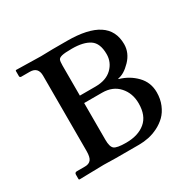

<svg xmlns="http://www.w3.org/2000/svg" viewBox="-105 -543 663 655"><g transform="rotate(-30 226.5 -215.0)"><path d="M176.3 -246.1H237.8Q279.8 -246.1 303 -268.6Q326.2 -291 326.2 -323.2Q326.2 -366.2 302 -382.3Q277.8 -398.4 232.9 -398.4Q204.1 -398.4 192.9 -395.5Q181.6 -392.6 179 -386.7Q176.3 -380.9 176.3 -364.3ZM176.3 -216.8V-71.8Q176.3 -44.4 186.5 -36.1Q196.8 -27.8 232.9 -27.8Q280.8 -27.8 308.8 -51.3Q336.9 -74.7 336.9 -123Q336.9 -163.1 312.7 -189.9Q288.6 -216.8 247.1 -216.8ZM32.2 1 29.8 -1V-19Q29.8 -27.8 38.6 -27.8H70.8Q85.9 -27.8 93.8 -37.1Q101.6 -46.4 101.6 -71.3V-367.7Q101.6 -401.9 68.8 -401.9H34.7Q32.7 -401.9 31 -403.6Q29.3 -405.3 29.3 -406.7V-428.7L31.2 -430.7L128.9 -428.7L174.8 -429.7H231.9Q395 -429.7 395 -322.8Q395 -288.6 368.9 -261.5Q342.8 -234.4 318.8 -231V-229Q356.4 -218.3 382.8 -191.2Q409.2 -164.1 409.2 -125Q409.2 -98.6 400.1 -76.9Q391.1 -55.2 376.7 -41Q362.3 -26.9 343.3 -17.3Q324.2 -7.8 305.4 -3.9Q286.6 0 268.1 0H176.3L128.9 -1Z"/></g></svg>

Font: Libertinage
Style: f
Weight: 400
Designer: OSP
Foundry: OSP
Version: Version 1.0; 2008; OFL relea